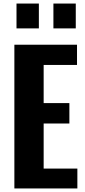

<svg xmlns="http://www.w3.org/2000/svg" viewBox="-20 -1062 478 1082"><path d="M61 0V-810H414V-696H226V-481H371V-366H226V-112H416V0ZM281 -902V-1042H407V-902ZM73 -902V-1042H199V-902Z"/></svg>

Font: Oswald SemiBold
Style: Regular
Weight: 600
Designer: Vernon Adams
Foundry: Vernon Adams
Version: Version 4.100; ttfautohint (v1.8.1.43-b0c9)